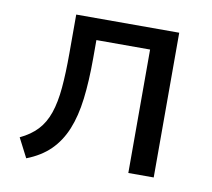

<svg xmlns="http://www.w3.org/2000/svg" viewBox="-63 -567 717 648"><g transform="rotate(10 296.0 -242.5)"><path d="M66 11 32 -55Q68 -72 91 -96.5Q114 -121 126.5 -157.5Q139 -194 143.5 -244.5Q148 -295 148 -363V-496H501V0H414V-423H230V-361Q230 -282 222.5 -221Q215 -160 196.5 -115Q178 -70 146.5 -39Q115 -8 66 11Z"/></g></svg>

Font: Nunito Sans 7pt SemiCondensed
Style: Regular
Weight: 400
Width: 4
Designer: Vernon Adams
Foundry: Vernon Adams
Version: Version 3.101;gftools[0.9.27]